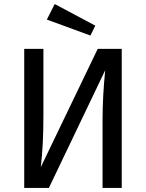

<svg xmlns="http://www.w3.org/2000/svg" viewBox="-20 -931 723 951"><path d="M583 0H488V-336Q488 -453 501 -583L222 0H100V-689H195V-353Q195 -213 182 -103L464 -689H583ZM452 -804 428 -755 212 -834 251 -911Z"/></svg>

Font: FiraGO
Style: Regular
Weight: 400
Designer: bBox Type
Foundry: bBox Type GmbH
Version: Version 1.001;April 20, 2020;FontCreator 12.0.0.2555 64-bit